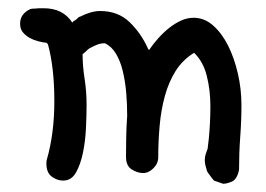

<svg xmlns="http://www.w3.org/2000/svg" viewBox="-20 -402 653 471"><path d="M54.7 -379.9Q58.6 -380.9 63.5 -380.9Q68.4 -380.9 75.2 -381.8H76.2H86.9Q134.8 -381.8 157.2 -346.7L161.1 -350.6Q165 -351.6 173.8 -360.4L176.8 -361.3Q204.1 -375 225.6 -375Q269.5 -375 297.9 -347.7Q326.2 -320.3 342.8 -283.2Q342.8 -282.2 344.7 -280.3L345.7 -279.3Q355.5 -293.9 368.2 -308.1Q380.9 -322.3 395 -333.5Q409.2 -344.7 424.3 -351.6Q439.5 -358.4 455.1 -358.4Q481.4 -358.4 502.9 -339.4Q524.4 -320.3 539.6 -290Q554.7 -259.8 563.5 -221.7Q572.3 -183.6 572.3 -144.5Q572.3 -105.5 569.3 -65.9Q566.4 -26.4 566.4 14.6Q561.5 38.1 548.8 43.5Q536.1 48.8 527.3 48.8L504.9 41Q501 37.1 489.3 20.5V19.5Q488.3 19.5 488.3 18.6Q488.3 17.6 487.8 17.6Q487.3 17.6 487.3 15.6L485.4 8.8Q482.4 0 482.4 -9.8Q482.4 -17.6 484.9 -24.9Q487.3 -32.2 489.3 -37.1L492.2 -61.5Q494.1 -81.1 495.1 -101.1Q496.1 -121.1 496.1 -141.6Q496.1 -180.7 487.3 -215.8Q478.5 -251 456.1 -272.5Q427.7 -254.9 410.6 -227.5Q393.6 -200.2 384.3 -166Q375 -131.8 371.6 -93.3Q368.2 -54.7 368.2 -16.6Q368.2 -1 356.4 10.7Q344.7 22.5 331.1 22.5Q317.4 22.5 303.2 13.7Q289.1 4.9 289.1 -17.6Q289.1 -41 289.6 -65.4Q290 -89.8 292 -118.2Q292 -146.5 289.6 -174.8Q287.1 -203.1 281.2 -227.5Q275.4 -252 264.6 -270Q253.9 -288.1 237.3 -295.9Q226.6 -295.9 217.3 -292Q208 -288.1 199.2 -283.2L196.3 -281.2Q185.5 -270.5 182.6 -269.5Q182.6 -240.2 187.5 -209Q192.4 -177.7 192.4 -144.5Q192.4 -120.1 190.9 -88.4Q189.5 -56.6 183.6 -27.8Q177.7 1 166.5 21Q155.3 41 134.8 41Q120.1 41 106.9 31.2Q93.8 21.5 93.8 -1Q93.8 -6.8 94.7 -9.8Q113.3 -74.2 113.3 -153.3Q113.3 -236.3 97.7 -293L94.7 -296.9Q85 -297.9 73.7 -300.8Q62.5 -303.7 52.7 -309.1Q43 -314.5 36.1 -322.8Q29.3 -331.1 29.3 -343.8Q29.3 -368.2 54.7 -379.9Z"/></svg>

Font: Single Day
Style: Regular
Weight: 400
Designer: DXKorea
Foundry: DXKorea
Version: Version 1.00